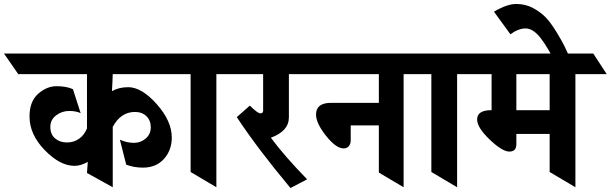

<svg xmlns="http://www.w3.org/2000/svg" viewBox="-112 -945 3082 969"><path d="M264 -108Q191 -108 114 -187Q37 -266 37 -357Q37 -433 80.5 -471.5Q124 -510 173.5 -510Q223 -510 256 -495L295 -374Q272 -385 236.5 -385Q201 -385 171.5 -363Q142 -341 142 -304Q142 -267 166 -246.5Q190 -226 225.5 -226Q261 -226 287.5 -245Q314 -264 327 -297V-571H-20L-92 -675H800L872 -571H457Q457 -560 455.5 -532.5Q454 -505 453 -485Q488 -505 535 -505Q603 -505 679 -419.5Q755 -334 755 -251Q755 -187 715.5 -143Q676 -99 609 -99Q564 -99 525 -114L493 -240Q529 -224 563.5 -224Q598 -224 623.5 -246Q649 -268 649 -302.5Q649 -337 627 -358.5Q605 -380 569 -380Q498 -380 457 -305V0L327 -72L331 -128Q296 -108 264 -108Z M980 -571V0L850 -77V-571H756L703 -675H1070L1123 -571Z M1346 -571V-353Q1346 -283 1255 -250Q1323 -158 1438 -40L1354 4Q1187 -196 1083 -354L1149 -412Q1188 -373 1202 -373Q1216 -373 1216 -386V-571H1030L958 -675H1469L1540 -571Z M1800 -312H1658V-236Q1658 -219 1648.5 -207.5Q1639 -196 1622 -196Q1584 -196 1533.5 -259.5Q1483 -323 1483 -367Q1483 -426 1559 -426H1800V-571H1429L1357 -675H2015L2086 -571H1925V0L1800 -74Z M2195 -571V0L2065 -77V-571H1971L1918 -675H2285L2338 -571Z M2368 -389H2369V-571H2245L2178 -675H2882L2950 -571H2792V0L2662 -77V-269H2494V-217Q2494 -180 2458.5 -180Q2423 -180 2359.5 -240.5Q2296 -301 2296 -342Q2296 -389 2368 -389ZM2494 -571V-389H2662V-571Z M2381 -886Q2447 -925 2493.5 -925Q2540 -925 2578 -904.5Q2616 -884 2641 -858.5Q2666 -833 2695.5 -785Q2725 -737 2738 -709.5Q2751 -682 2775 -630L2709 -596Q2651 -710 2614.5 -755.5Q2578 -801 2541.5 -801.5Q2505 -802 2464 -772Z"/></svg>

Font: Halant
Style: Bold
Weight: 700
Designer: Hitesh Malaviya (Devanagari), Satya Rajpurohit (Latin)
Foundry: Indian Type Foundry
Version: Version 1.101;PS 1.0;hotconv 1.0.78;makeotf.lib2.5.61930; tt